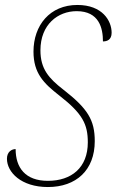

<svg xmlns="http://www.w3.org/2000/svg" viewBox="-20 -744 475 774"><path d="M173 10C287 10 362 -58 362 -175C362 -260 334 -306 235 -383C177 -428 143 -466 143 -541C143 -646 214 -699 289 -699C380 -699 395 -630 395 -577C411 -577 430 -583 430 -612C430 -660 393 -724 292 -724C181 -724 115 -642 115 -536C115 -449 156 -408 219 -359C313 -286 334 -243 334 -170C334 -68 268 -15 173 -15C82 -15 43 -68 43 -143C27 -143 8 -132 8 -104C8 -50 65 10 173 10Z"/></svg>

Font: Noto Serif Condensed Thin
Style: Italic
Weight: 100
Width: 3
Italic angle: -12°
Designer: Monotype Design Team
Foundry: Monotype Imaging Inc.
Version: Version 2.013